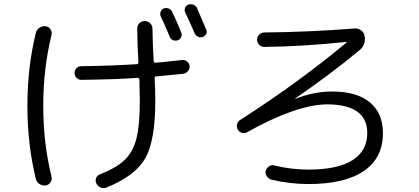

<svg xmlns="http://www.w3.org/2000/svg" viewBox="-20 -865 2040 934"><path d="M777.3 -824.2Q789.1 -828.1 801.3 -823.2Q813.5 -818.4 818.4 -805.7Q844.7 -750 862.3 -705.1Q866.2 -694.3 860.8 -683.6Q855.5 -672.9 843.8 -668.9Q832 -665 820.3 -670.4Q808.6 -675.8 804.7 -688.5Q773.4 -762.7 761.7 -786.1Q756.8 -796.9 761.7 -808.6Q766.6 -820.3 777.3 -824.2ZM938.5 -825.2Q974.6 -742.2 983.4 -720.7Q988.3 -710 982.9 -699.7Q977.5 -689.5 965.8 -685.1Q954.1 -680.7 942.4 -687Q930.7 -693.4 925.8 -705.1Q912.1 -738.3 880.9 -804.7Q876 -815.4 880.4 -827.1Q884.8 -838.9 897 -842.8Q909.2 -846.7 921.4 -841.8Q933.6 -836.9 938.5 -825.2ZM202.1 37.1Q186.5 39.1 172.4 30.3Q158.2 21.5 154.3 4.9Q113.3 -162.1 113.3 -350.1Q113.3 -538.1 154.3 -705.1Q158.2 -720.7 171.9 -730Q185.5 -739.3 202.1 -737.3Q216.8 -735.4 225.6 -722.2Q234.4 -709 230.5 -694.3Q190.4 -531.2 190.4 -350.1Q190.4 -168.9 230.5 -5.9Q234.4 8.8 225.6 22Q216.8 35.2 202.1 37.1ZM376 -476.6Q362.3 -476.6 352.5 -486.3Q342.8 -496.1 342.8 -510.3Q342.8 -524.4 352.5 -533.7Q362.3 -543 376 -543Q520.5 -544.9 644.5 -552.7Q652.3 -552.7 653.3 -560.5Q648.4 -641.6 647.5 -726.6Q647.5 -741.2 658.2 -752Q668.9 -762.7 683.6 -762.7Q699.2 -762.7 710.4 -752Q721.7 -741.2 721.7 -724.6Q722.7 -647.5 727.5 -567.4Q727.5 -560.5 737.3 -559.6Q828.1 -568.4 867.2 -573.2Q879.9 -574.2 890.6 -565.4Q901.4 -556.6 902.3 -543Q903.3 -529.3 894 -518.6Q884.8 -507.8 871.1 -505.9Q837.9 -502 740.2 -493.2Q732.4 -493.2 732.4 -485.4Q735.4 -428.7 735.4 -373Q735.4 -181.6 687 -95.7Q638.7 -9.8 499 46.9Q485.4 52.7 470.7 47.4Q456.1 42 449.2 28.3Q442.4 15.6 447.3 2Q452.1 -11.7 465.8 -16.6Q546.9 -48.8 586.9 -87.4Q627 -126 643.6 -190.9Q660.2 -255.9 660.2 -373Q660.2 -408.2 658.2 -477.5Q658.2 -485.4 649.4 -486.3Q542 -478.5 376 -476.6Z M1181.6 -221.7Q1169.9 -214.8 1156.7 -218.8Q1143.6 -222.7 1136.7 -234.9Q1129.9 -247.1 1133.3 -260.7Q1136.7 -274.4 1149.4 -282.2Q1428.7 -460.9 1666 -658.2V-660.2Q1666 -661.1 1664.1 -661.1Q1451.2 -638.7 1264.6 -636.7Q1251 -636.7 1240.7 -647.5Q1230.5 -658.2 1230.5 -671.9Q1230.5 -685.5 1240.7 -696.3Q1251 -707 1264.6 -707Q1484.4 -709 1707 -726.6Q1723.6 -727.5 1737.3 -716.8Q1751 -706.1 1753.9 -689.5Q1760.7 -647.5 1730.5 -622.1Q1584 -501 1417 -386.7Q1416 -386.7 1416 -384.8H1418Q1508.8 -419.9 1594.7 -419.9Q1715.8 -419.9 1779.3 -367.2Q1842.8 -314.5 1842.8 -216.8Q1842.8 -96.7 1750 -33.2Q1657.2 30.3 1480.5 30.3Q1388.7 30.3 1299.8 8.8Q1286.1 4.9 1277.3 -8.3Q1268.6 -21.5 1272.9 -35.2Q1277.3 -48.8 1290 -56.6Q1302.7 -64.5 1317.4 -59.6Q1397.5 -40 1480.5 -40Q1622.1 -40 1694.3 -85.4Q1766.6 -130.9 1766.6 -217.8Q1766.6 -356.4 1572.3 -357.4Q1422.9 -356.4 1181.6 -221.7Z"/></svg>

Font: Rounded Mgen+ 2m regular
Style: Regular
Weight: 400
Designer: [Source Han Sans]
Ryoko NISHIZUKA  (kana & ideographs); Paul D. Hunt (Latin, Greek & Cyrillic); Wenlong ZHANG  (bopomofo
Version: Version 1.059.20150602